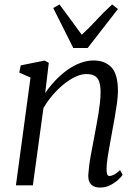

<svg xmlns="http://www.w3.org/2000/svg" viewBox="-20 -832 624 862"><path d="M183 -414.5Q203.5 -444.5 228.8 -471Q254 -497.5 282.2 -517.8Q310.5 -538 340.5 -549.2Q370.5 -560.5 400.5 -560.5Q451 -560.5 480.2 -529.8Q509.5 -499 509.5 -422.5Q509.5 -400 505.2 -369Q501 -338 495.2 -305.2Q489.5 -272.5 484 -244Q479.5 -217.5 473.8 -187.2Q468 -157 463.5 -127.8Q459 -98.5 458.5 -75.5Q458 -59.5 460.8 -50.8Q463.5 -42 471 -42Q481 -42 492.8 -48.2Q504.5 -54.5 519 -68.5L530.5 -47Q526.5 -40 512 -26.2Q497.5 -12.5 476.2 -1.2Q455 10 429 10Q412.5 10 400.2 4Q388 -2 381.8 -14.5Q375.5 -27 376.5 -48Q377.5 -64 380 -85.2Q382.5 -106.5 386.8 -130.2Q391 -154 395.8 -178.2Q400.5 -202.5 404.5 -224.5Q408.5 -246.5 413.2 -271.2Q418 -296 422 -321.5Q426 -347 428.8 -371.5Q431.5 -396 431.5 -417Q431.5 -448.5 425 -466.2Q418.5 -484 404.5 -491.8Q390.5 -499.5 366.5 -499.5Q344.5 -499.5 318.5 -487.2Q292.5 -475 266.2 -453.8Q240 -432.5 216.2 -404.8Q192.5 -377 175 -346.5L127.5 0H51.5L117 -484L66.5 -506L73 -538.5L180 -560L199 -550ZM309 -616.5 219 -796 247 -812Q271.5 -779 296.5 -745.2Q321.5 -711.5 347 -676Q383.5 -709.5 414.2 -743.2Q445 -777 483.5 -812L509.5 -791.5L373.5 -616.5Z"/></svg>

Font: Merriweather 36pt Light
Style: Italic
Weight: 300
Italic angle: -7.8°
Version: Version 2.101